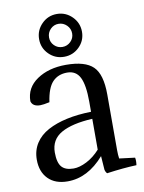

<svg xmlns="http://www.w3.org/2000/svg" viewBox="-91 -875 717 958"><g transform="rotate(-10 267.0 -396.0)"><path d="M134.8 -132.8Q134.8 -81.5 153.6 -59.8Q172.4 -38.1 213.9 -38.1Q244.1 -38.1 280.8 -56.9Q317.4 -75.7 348.1 -109.9V-266.1Q245.1 -260.7 189.9 -229.5Q134.8 -198.2 134.8 -132.8ZM348.1 -301.8V-353Q348.1 -437.5 328.6 -476.3Q309.1 -515.1 264.2 -515.1Q218.3 -515.1 190.2 -485.6Q162.1 -456.1 151.9 -384.8Q120.1 -377.9 105 -377.9Q66.4 -377.9 59.1 -405.8Q59.1 -474.1 118.2 -514.2Q177.2 -554.2 265.1 -554.2Q361.8 -554.2 402.3 -514.6Q442.9 -475.1 442.9 -373V-90.8Q442.9 -66.4 445.8 -47.9L524.9 -38.1Q528.3 -22.9 524.9 0Q458 2.4 374 14.2Q366.2 6.3 363.8 -5.9L358.9 -75.2Q275.9 20 173.8 20Q110.8 20 75.4 -15.9Q40 -51.8 40 -112.8Q40 -159.7 63 -195.6Q85.9 -231.4 127.7 -253.9Q169.4 -276.4 224.6 -288.3Q279.8 -300.3 348.1 -301.8ZM187.5 -626.7Q155.8 -658.2 155.8 -703.1Q155.8 -748 187.5 -780Q219.2 -812 264.2 -812Q309.1 -812 341.1 -780Q373 -748 373 -703.1Q373 -658.2 341.1 -626.7Q309.1 -595.2 264.2 -595.2Q219.2 -595.2 187.5 -626.7ZM264.2 -645Q288.6 -645 305.9 -662.1Q323.2 -679.2 323.2 -703.1Q323.2 -727.5 305.7 -744.9Q288.1 -762.2 264.2 -762.2Q240.2 -762.2 223.1 -744.9Q206.1 -727.5 206.1 -703.1Q206.1 -678.7 223.1 -661.9Q240.2 -645 264.2 -645Z"/></g></svg>

Font: Adamina
Style: Regular
Weight: 400
Designer: Cyreal (www.cyreal.org)
Foundry: Cyreal (www.cyreal.org)
Version: Version 1.010